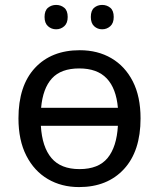

<svg xmlns="http://www.w3.org/2000/svg" viewBox="-20 -750 645 780"><path d="M551 -269Q551 -136 483.5 -63Q416 10 301 10Q230 10 174.5 -22.5Q119 -55 87 -117.5Q55 -180 55 -269Q55 -402 122 -474Q189 -546 304 -546Q377 -546 432.5 -513.5Q488 -481 519.5 -419.5Q551 -358 551 -269ZM302 -472Q228 -472 191 -431.5Q154 -391 147 -312H459Q452 -391 413.5 -431.5Q375 -472 302 -472ZM303 -63Q380 -63 417 -108Q454 -153 459 -239H146Q151 -153 189 -108Q227 -63 303 -63ZM161 -681Q161 -707 175 -718.5Q189 -730 208 -730Q227 -730 241 -718.5Q255 -707 255 -681Q255 -656 241 -643.5Q227 -631 208 -631Q189 -631 175 -643.5Q161 -656 161 -681ZM349 -681Q349 -707 362.5 -718.5Q376 -730 395 -730Q414 -730 428 -718.5Q442 -707 442 -681Q442 -656 428 -643.5Q414 -631 395 -631Q376 -631 362.5 -643.5Q349 -656 349 -681Z"/></svg>

Font: Noto IKEA Latin
Style: Regular
Weight: 400
Designer: Monotype Design Team
Foundry: Monotype Imaging Inc.
Version: Version 1.0